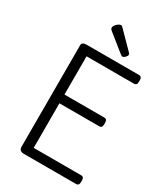

<svg xmlns="http://www.w3.org/2000/svg" viewBox="-295 -1395 1327 1522"><g transform="rotate(30 368.0 -634.5)"><path d="M187 0Q165 0 154 -10Q143 -20 143 -40V-970Q143 -984 154 -991Q165 -998 187 -998H664Q679 -998 685.5 -989.5Q692 -981 692 -958Q692 -936 685.5 -927Q679 -918 664 -918H231V-568H595Q610 -568 616 -559.5Q622 -551 622 -528Q622 -506 616 -497Q610 -488 595 -488H231V-80H664Q679 -80 685.5 -71.5Q692 -63 692 -40Q692 -18 685.5 -9Q679 0 664 0ZM477 -1058Q473 -1058 468.5 -1061Q464 -1064 458 -1068L305 -1191Q295 -1199 292.5 -1204Q290 -1209 290 -1216Q290 -1227 299 -1239Q308 -1251 321 -1260Q334 -1269 344 -1269Q350 -1269 354.5 -1266Q359 -1263 363 -1258L506 -1113Q513 -1107 514 -1103Q515 -1099 515 -1095Q515 -1085 502 -1071.5Q489 -1058 477 -1058Z"/></g></svg>

Font: Playwrite ES Deco
Style: Regular
Weight: 400
Designer: Veronika Burian, José Scaglione
Foundry: TypeTogether
Version: Version 1.002